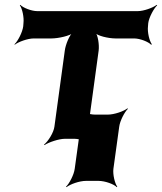

<svg xmlns="http://www.w3.org/2000/svg" viewBox="-20 -574 670 794"><path d="M592 -465 593 -478C596 -502 616 -539 630 -552L628 -554C613 -542 574 -528 550 -528H134C110 -528 75 -542 64 -554L62 -552C72 -539 80 -502 77 -478L76 -465C73 -441 54 -404 40 -391L41 -389C56 -401 95 -415 119 -415H192C222 -415 270 -426 284 -439L282 -441C267 -429 251 -389 248 -365L205 -50C202 -26 179 11 162 24L164 26C182 14 224 0 248 0H288C312 0 350 14 364 26L368 24C355 11 342 -26 345 -50L388 -365C391 -389 385 -429 374 -441L372 -439C382 -426 428 -415 458 -415H535C559 -415 594 -401 605 -389L608 -391C598 -404 589 -441 592 -465ZM449 124 473 -50C476 -74 495 -111 509 -124L507 -126C492 -114 453 -100 425 -100H374C346 -100 310 -114 299 -126L297 -124C307 -111 316 -74 313 -50L289 124C286 148 267 185 253 198L255 200C270 188 308 174 336 174H387C415 174 452 188 463 200L465 198C455 185 446 148 449 124Z"/></svg>

Font: Asimov
Style: EdgeWideIt
Weight: 500
Designer: Google
Version: Version 2.000980: 2014